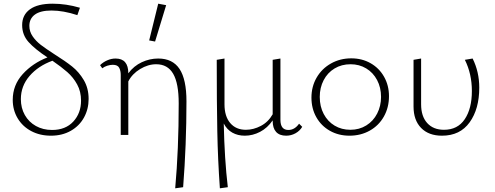

<svg xmlns="http://www.w3.org/2000/svg" viewBox="-20 -731 2679 1040"><path d="M275 -437Q334 -400 371 -370.5Q408 -341 434 -297Q460 -253 460 -195Q460 -140 435 -94.5Q410 -49 363.5 -22.5Q317 4 256 4Q196 4 149 -21Q102 -46 75.5 -90.5Q49 -135 49 -190Q49 -270 103 -329.5Q157 -389 237 -420Q169 -465 134.5 -503.5Q100 -542 100 -595Q100 -650 142 -680.5Q184 -711 265 -711Q338 -711 413 -689L399 -649Q323 -674 259 -674Q199 -674 169 -652Q139 -630 139 -591Q139 -560 157 -534Q175 -508 201 -488Q227 -468 275 -437ZM419 -186Q419 -235 398 -273.5Q377 -312 344.5 -340.5Q312 -369 264 -402Q187 -374 140 -319.5Q93 -265 93 -194Q93 -146 114.5 -108Q136 -70 174.5 -48.5Q213 -27 262 -27Q335 -27 377 -72.5Q419 -118 419 -186Z M820 -506 788 -512 837 -711 880 -703ZM990 -182Q990 52 972 283L929 289Q948 79 948 -171Q948 -280 918 -331.5Q888 -383 826 -383Q782 -383 739 -357Q696 -331 675 -290V0H634V-325Q634 -348 625.5 -364Q617 -380 591 -380Q577 -380 561 -375Q545 -370 534 -361L522 -378Q538 -394 560.5 -404Q583 -414 606 -414Q675 -414 675 -334Q705 -374 748 -394Q791 -414 837 -414Q915 -414 952.5 -357.5Q990 -301 990 -182Z M1617 -44Q1604 -22 1580.5 -9Q1557 4 1530 4Q1494 4 1475.5 -16.5Q1457 -37 1457 -76V-79Q1429 -38 1389 -17Q1349 4 1306 4Q1268 4 1238.5 -12.5Q1209 -29 1192 -62Q1196 131 1214 283L1171 289Q1160 134 1157 -20.5Q1154 -175 1154 -407L1196 -414V-166Q1196 -101 1227 -64.5Q1258 -28 1312 -28Q1353 -28 1393 -49Q1433 -70 1457 -112V-407L1499 -414V-82Q1499 -27 1542 -27Q1576 -27 1600 -61Z M1667 -202Q1667 -262 1695 -310.5Q1723 -359 1772.5 -387Q1822 -415 1883 -415Q1941 -415 1987.5 -388.5Q2034 -362 2060.5 -315Q2087 -268 2087 -210Q2087 -149 2059.5 -100Q2032 -51 1983 -23.5Q1934 4 1873 4Q1814 4 1767 -22.5Q1720 -49 1693.5 -96Q1667 -143 1667 -202ZM2044 -206Q2044 -257 2022.5 -297.5Q2001 -338 1963.5 -360.5Q1926 -383 1879 -383Q1830 -383 1792 -360Q1754 -337 1733 -296.5Q1712 -256 1712 -206Q1712 -154 1733.5 -113.5Q1755 -73 1792.5 -50.5Q1830 -28 1878 -28Q1926 -28 1964 -51.5Q2002 -75 2023 -116Q2044 -157 2044 -206Z M2220 -154V-407L2261 -414V-166Q2261 -101 2294 -64.5Q2327 -28 2385 -28Q2459 -28 2497.5 -85.5Q2536 -143 2536 -238Q2536 -331 2498 -407L2540 -414Q2576 -342 2576 -256Q2576 -141 2524 -68.5Q2472 4 2374 4Q2302 4 2261 -38Q2220 -80 2220 -154Z"/></svg>

Font: Ysabeau Infant Light
Style: Regular
Weight: 300
Designer: Christian Thalmann (Catharsis Fonts)
Version: Version 0.003